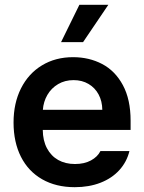

<svg xmlns="http://www.w3.org/2000/svg" viewBox="-20 -778 607 809"><path d="M37.1 -261.7Q37.1 -343.3 68.4 -405.5Q99.6 -467.8 156.5 -502.4Q213.4 -537.1 288.1 -537.1Q355.5 -537.1 410.4 -508.3Q465.3 -479.5 497.8 -419.2Q530.3 -358.9 530.3 -269.5V-230.5H160.2Q160.6 -186 177.7 -153.6Q194.8 -121.1 225.1 -104Q255.4 -86.9 295.9 -86.9Q335.4 -86.9 363.3 -102.1Q391.1 -117.2 403.3 -141.6H525.4Q514.2 -95.7 482.9 -61.3Q451.7 -26.9 403.6 -8.1Q355.5 10.7 294.9 10.7Q215.8 10.7 157.5 -22.7Q99.1 -56.2 68.1 -117.7Q37.1 -179.2 37.1 -261.7ZM411.1 -315.4Q410.6 -351.6 395.5 -379.9Q380.4 -408.2 353 -424.3Q325.7 -440.4 290 -440.4Q253.4 -440.4 224.9 -423.6Q196.3 -406.7 179.7 -378.2Q163.1 -349.6 160.6 -315.4ZM314.5 -757.8H436.5L330.1 -600.6H237.3Z"/></svg>

Font: WEMIX Pretendard SemiBold
Style: Regular
Weight: 600
Designer: Base glyphs from Inter by Rasmus Andersson; Hangeul glyphs from Noto Sans CJK(Source Han Sans) by Jang Soo-young and Kan
Foundry: Kil Hyung-jin
Version: Version 1.000